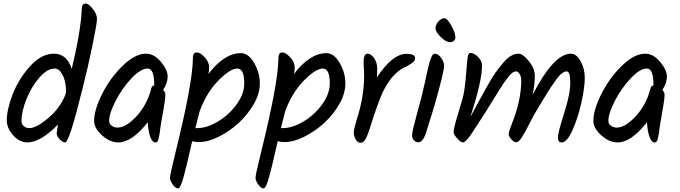

<svg xmlns="http://www.w3.org/2000/svg" viewBox="-20 -811 3798 1073"><path d="M459 -791Q475 -791 498.5 -761.5Q522 -732 522 -706Q522 -680 497 -558.5Q472 -437 439 -307Q367 -15 344 -15Q330 -15 313.5 -32.5Q297 -50 297 -63Q297 -76 304 -115Q206 -15 133 -15Q89 -15 53.5 -55Q18 -95 18 -138Q18 -200 51.5 -285.5Q85 -371 148 -441Q211 -511 282 -511Q353 -511 381 -426Q432 -638 437 -761Q437 -791 459 -791ZM349 -300Q349 -354 330.5 -391Q312 -428 286 -428Q243 -428 198 -375Q153 -322 126.5 -253.5Q100 -185 100 -135Q100 -117 113 -106Q126 -95 144 -95Q183 -95 249.5 -151Q316 -207 346 -283L349 -295Z M892 -309Q904 -294 904 -283Q904 -255 891.5 -187Q879 -119 876.5 -98Q874 -77 872 -64.5Q870 -52 867 -40Q863 -15 849 -15Q831 -15 819.5 -46.5Q808 -78 806 -128Q717 -15 641 -15Q595 -15 550.5 -54.5Q506 -94 506 -136Q506 -196 550 -284.5Q594 -373 664 -442Q734 -511 796 -511Q841 -511 879 -465.5Q917 -420 917 -383.5Q917 -347 892 -309ZM842 -335Q842 -428 805 -428Q766 -428 714 -372.5Q662 -317 626 -247Q590 -177 590 -136Q590 -119 604 -108.5Q618 -98 637 -98Q684 -98 743 -161.5Q802 -225 825 -316Q828 -331 842 -334Z M1326 -514Q1369 -514 1400.5 -459Q1432 -404 1432 -345.5Q1432 -287 1398 -228.5Q1364 -170 1314 -124Q1264 -78 1203.5 -47.5Q1143 -17 1092 -17Q1072 -17 1054 -22Q1050 -5 1040 39Q1030 83 1023 112Q1016 141 1007 174Q989 242 975 242Q961 242 945.5 220.5Q930 199 930 182Q930 165 962 36Q1058 -353 1058 -488Q1058 -518 1080 -518Q1098 -518 1123.5 -491.5Q1149 -465 1149 -433Q1149 -417 1145 -398Q1234 -514 1326 -514ZM1082 -95Q1135 -95 1196.5 -131Q1258 -167 1301.5 -226.5Q1345 -286 1345 -345Q1345 -428 1306 -428Q1267 -428 1200.5 -361Q1134 -294 1095 -187L1072 -95Z M1804 -514Q1847 -514 1878.5 -459Q1910 -404 1910 -345.5Q1910 -287 1876 -228.5Q1842 -170 1792 -124Q1742 -78 1681.5 -47.5Q1621 -17 1570 -17Q1550 -17 1532 -22Q1528 -5 1518 39Q1508 83 1501 112Q1494 141 1485 174Q1467 242 1453 242Q1439 242 1423.5 220.5Q1408 199 1408 182Q1408 165 1440 36Q1536 -353 1536 -488Q1536 -518 1558 -518Q1576 -518 1601.5 -491.5Q1627 -465 1627 -433Q1627 -417 1623 -398Q1712 -514 1804 -514ZM1560 -95Q1613 -95 1674.5 -131Q1736 -167 1779.5 -226.5Q1823 -286 1823 -345Q1823 -428 1784 -428Q1745 -428 1678.5 -361Q1612 -294 1573 -187L1550 -95Z M2015 -389 2012 -464Q2012 -511 2034 -511Q2053 -511 2070.5 -486.5Q2088 -462 2088 -428.5Q2088 -395 2086 -378Q2173 -510 2251 -510Q2300 -510 2300 -486Q2300 -474 2289 -464Q2278 -454 2254 -441Q2201 -418 2164.5 -370.5Q2128 -323 2105 -263Q2082 -203 2068.5 -162Q2055 -121 2048 -98Q2041 -75 2032 -53Q2016 -13 1995 -13Q1978 -13 1967.5 -32.5Q1957 -52 1957 -70.5Q1957 -89 1974 -144Q2015 -270 2015 -389Z M2525 -601Q2525 -591 2516 -583Q2507 -575 2497 -575Q2473 -575 2443.5 -604Q2414 -633 2414 -653Q2414 -673 2430 -691Q2446 -709 2462.5 -709Q2479 -709 2502 -668.5Q2525 -628 2525 -601ZM2409 -511Q2428 -511 2445 -488Q2462 -465 2462 -443Q2462 -421 2433 -311.5Q2404 -202 2360 -66Q2343 -16 2317 -16Q2303 -16 2293 -27.5Q2283 -39 2283 -53.5Q2283 -68 2290.5 -99.5Q2298 -131 2312.5 -183.5Q2327 -236 2335.5 -269Q2344 -302 2353 -343.5Q2362 -385 2367.5 -410.5Q2373 -436 2380 -462Q2394 -511 2409 -511Z M3171 -511Q3201 -511 3224.5 -469.5Q3248 -428 3248 -375.5Q3248 -323 3229.5 -239Q3211 -155 3180 -85Q3149 -15 3119 -15Q3098 -15 3098 -42.5Q3098 -70 3132.5 -177.5Q3167 -285 3167 -348.5Q3167 -412 3147 -412Q3122 -412 3089.5 -368Q3057 -324 3020 -262Q2983 -200 2980 -195.5Q2977 -191 2972.5 -183Q2968 -175 2962.5 -166Q2957 -157 2934.5 -112Q2912 -67 2895 -41.5Q2878 -16 2865.5 -16Q2853 -16 2838 -32Q2823 -48 2823 -62Q2823 -76 2841 -120Q2893 -250 2893 -362Q2893 -383 2884 -397.5Q2875 -412 2864 -412Q2853 -412 2841 -402.5Q2829 -393 2811 -368.5Q2793 -344 2779 -322Q2765 -300 2736.5 -253.5Q2708 -207 2693.5 -184.5Q2679 -162 2660 -132.5Q2641 -103 2630.5 -87Q2620 -71 2607 -52Q2580 -15 2567.5 -15Q2555 -15 2535 -37.5Q2515 -60 2515 -71.5Q2515 -83 2519 -100Q2523 -117 2527.5 -133Q2532 -149 2541.5 -180.5Q2551 -212 2563.5 -254.5Q2576 -297 2582.5 -371.5Q2589 -446 2592 -480.5Q2595 -515 2609 -515Q2631 -515 2652.5 -492Q2674 -469 2674 -446Q2674 -358 2608 -156Q2720 -366 2749 -405Q2778 -444 2799 -468Q2838 -511 2878 -511Q2902 -511 2935.5 -469.5Q2969 -428 2969 -386Q2969 -344 2957 -282Q3075 -511 3171 -511Z M3682 -309Q3694 -294 3694 -283Q3694 -255 3681.5 -187Q3669 -119 3666.5 -98Q3664 -77 3662 -64.5Q3660 -52 3657 -40Q3653 -15 3639 -15Q3621 -15 3609.5 -46.5Q3598 -78 3596 -128Q3507 -15 3431 -15Q3385 -15 3340.5 -54.5Q3296 -94 3296 -136Q3296 -196 3340 -284.5Q3384 -373 3454 -442Q3524 -511 3586 -511Q3631 -511 3669 -465.5Q3707 -420 3707 -383.5Q3707 -347 3682 -309ZM3632 -335Q3632 -428 3595 -428Q3556 -428 3504 -372.5Q3452 -317 3416 -247Q3380 -177 3380 -136Q3380 -119 3394 -108.5Q3408 -98 3427 -98Q3474 -98 3533 -161.5Q3592 -225 3615 -316Q3618 -331 3632 -334Z"/></svg>

Font: Kalam
Style: Regular
Weight: 400
Designer: Lipi Raval (Devanagari and Latin), Jonny Pinhorn (Latin)
Foundry: Indian Type Foundry
Version: Version 2.001;PS 1.0;hotconv 1.0.79;makeotf.lib2.5.61930; tt